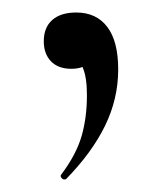

<svg xmlns="http://www.w3.org/2000/svg" viewBox="-20 -102 262 307"><path d="M169 9Q169 56 148 99Q127 142 86 184Q85 185 83 185Q80 185 78 182Q76 179 78 177Q102 145 110.5 115.5Q119 86 119 50Q119 22 112.5 6.5Q106 -9 93 -20L131 -27Q132 -10 122 -1Q112 8 94 8Q73 8 61.5 -4Q50 -16 50 -36Q50 -58 63.5 -70Q77 -82 102 -82Q134 -82 151.5 -59Q169 -36 169 9Z"/></svg>

Font: Cormorant Infant Medium
Style: Regular
Weight: 500
Designer: Christian Thalmann (Catharsis Fonts)
Foundry: Catharsis Fonts
Version: Version 4.000